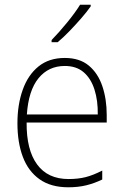

<svg xmlns="http://www.w3.org/2000/svg" viewBox="-20 -785 527 815"><path d="M255 -539Q318 -539 357 -506.5Q396 -474 414.5 -419Q433 -364 433 -297V-265H93Q92 -149 137.5 -87Q183 -25 271 -25Q311 -25 343 -33Q375 -41 414 -61V-23Q381 -7 346.5 1.5Q312 10 270 10Q196 10 148 -24Q100 -58 77 -119Q54 -180 54 -262Q54 -341 76.5 -404Q99 -467 143.5 -503Q188 -539 255 -539ZM255 -505Q186 -505 143.5 -453Q101 -401 94 -299H395Q396 -358 381 -405Q366 -452 335 -478.5Q304 -505 255 -505ZM365 -758Q349 -735 325 -707.5Q301 -680 275 -653Q249 -626 225 -606H199V-615Q231 -648 265 -689.5Q299 -731 320 -765H365Z"/></svg>

Font: Noto Sans Arabic UI SmCn XLt
Style: Regular
Weight: 200
Width: 4
Designer: Monotype Design Team, Nadine Chahine and Nizar Qandah
Foundry: Monotype Imaging Inc.
Version: Version 2.010; ttfautohint (v1.8.4.7-5d5b)